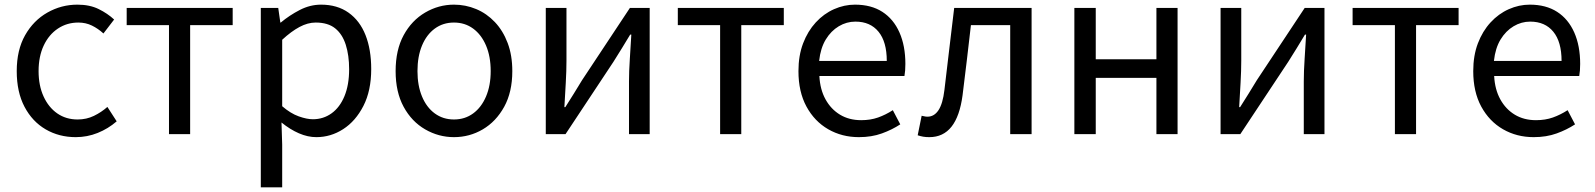

<svg xmlns="http://www.w3.org/2000/svg" viewBox="-20 -577 6860 826"><path d="M306 13Q234 13 176.5 -20.5Q119 -54 85.5 -117.5Q52 -181 52 -271Q52 -362 88 -425.5Q124 -489 184 -523Q244 -557 313 -557Q366 -557 404.5 -538Q443 -519 471 -493L425 -433Q402 -454 375.5 -467Q349 -480 317 -480Q268 -480 229 -454Q190 -428 168 -381Q146 -334 146 -271Q146 -209 167.5 -162Q189 -115 226.5 -89Q264 -63 314 -63Q352 -63 384 -78.5Q416 -94 442 -117L482 -55Q445 -23 400 -5Q355 13 306 13Z M707 0V-469H525V-543H981V-469H798V0Z M1102 229V-543H1177L1186 -480H1188Q1225 -511 1269.5 -534Q1314 -557 1361 -557Q1431 -557 1479.5 -522.5Q1528 -488 1552.5 -426Q1577 -364 1577 -280Q1577 -187 1543.5 -121.5Q1510 -56 1456.5 -21.5Q1403 13 1341 13Q1304 13 1266 -3.5Q1228 -20 1191 -50L1194 45V229ZM1326 -64Q1371 -64 1406.5 -89.5Q1442 -115 1462 -163.5Q1482 -212 1482 -279Q1482 -339 1467.5 -384.5Q1453 -430 1422 -455Q1391 -480 1338 -480Q1304 -480 1268.5 -461Q1233 -442 1194 -406V-120Q1230 -89 1265 -76.5Q1300 -64 1326 -64Z M1933 13Q1867 13 1809 -20.5Q1751 -54 1716.5 -117.5Q1682 -181 1682 -271Q1682 -362 1716.5 -425.5Q1751 -489 1809 -523Q1867 -557 1933 -557Q1983 -557 2028.5 -538Q2074 -519 2109 -482Q2144 -445 2164 -392Q2184 -339 2184 -271Q2184 -181 2149 -117.5Q2114 -54 2057 -20.5Q2000 13 1933 13ZM1933 -63Q1980 -63 2015.5 -89Q2051 -115 2071 -162Q2091 -209 2091 -271Q2091 -334 2071 -381Q2051 -428 2015.5 -454Q1980 -480 1933 -480Q1886 -480 1850.5 -454Q1815 -428 1795.5 -381Q1776 -334 1776 -271Q1776 -209 1795.5 -162Q1815 -115 1850.5 -89Q1886 -63 1933 -63Z M2328 0V-543H2417V-316Q2417 -273 2414 -220.5Q2411 -168 2408 -116H2412Q2428 -141 2448.5 -174Q2469 -207 2484 -232L2690 -543H2775V0H2686V-227Q2686 -270 2689.5 -322.5Q2693 -375 2696 -428H2691Q2676 -403 2655.5 -369.5Q2635 -336 2619 -311L2413 0Z M3078 0V-469H2896V-543H3352V-469H3169V0Z M3675 13Q3602 13 3543 -21Q3484 -55 3449.5 -118.5Q3415 -182 3415 -271Q3415 -338 3435 -390.5Q3455 -443 3489.5 -480.5Q3524 -518 3568 -537.5Q3612 -557 3658 -557Q3728 -557 3776 -526Q3824 -495 3849.5 -437.5Q3875 -380 3875 -302Q3875 -287 3874 -274Q3873 -261 3871 -250H3505Q3508 -192 3531.5 -149.5Q3555 -107 3594 -83.5Q3633 -60 3685 -60Q3725 -60 3757.5 -71.5Q3790 -83 3821 -103L3853 -42Q3818 -19 3774 -3Q3730 13 3675 13ZM3504 -315H3795Q3795 -397 3759.5 -440.5Q3724 -484 3660 -484Q3622 -484 3588.5 -464Q3555 -444 3532.5 -407Q3510 -370 3504 -315Z M3978 13Q3963 13 3951.5 11Q3940 9 3928 5L3945 -79Q3951 -78 3957 -76.5Q3963 -75 3970 -75Q3999 -75 4017.5 -103Q4036 -131 4043 -190Q4054 -279 4064 -367.5Q4074 -456 4085 -543H4418V0H4326V-469H4157Q4148 -393 4139.5 -318.5Q4131 -244 4121 -167Q4109 -77 4073.5 -32Q4038 13 3978 13Z M4602 0V-543H4694V-322H4955V-543H5046V0H4955V-242H4694V0Z M5231 0V-543H5320V-316Q5320 -273 5317 -220.5Q5314 -168 5311 -116H5315Q5331 -141 5351.5 -174Q5372 -207 5387 -232L5593 -543H5678V0H5589V-227Q5589 -270 5592.5 -322.5Q5596 -375 5599 -428H5594Q5579 -403 5558.5 -369.5Q5538 -336 5522 -311L5316 0Z M5981 0V-469H5799V-543H6255V-469H6072V0Z M6578 13Q6505 13 6446 -21Q6387 -55 6352.5 -118.5Q6318 -182 6318 -271Q6318 -338 6338 -390.5Q6358 -443 6392.5 -480.5Q6427 -518 6471 -537.5Q6515 -557 6561 -557Q6631 -557 6679 -526Q6727 -495 6752.5 -437.5Q6778 -380 6778 -302Q6778 -287 6777 -274Q6776 -261 6774 -250H6408Q6411 -192 6434.5 -149.5Q6458 -107 6497 -83.5Q6536 -60 6588 -60Q6628 -60 6660.5 -71.5Q6693 -83 6724 -103L6756 -42Q6721 -19 6677 -3Q6633 13 6578 13ZM6407 -315H6698Q6698 -397 6662.5 -440.5Q6627 -484 6563 -484Q6525 -484 6491.5 -464Q6458 -444 6435.5 -407Q6413 -370 6407 -315Z"/></svg>

Font: Noto Sans HK
Style: Regular
Weight: 400
Designer: Ryoko NISHIZUKA 西塚涼子 (kana, bopomofo & ideographs); Paul D. Hunt (Latin, Greek & Cyrillic); Sandoll Communications 산돌커뮤니
Foundry: Adobe
Version: Version 2.004-H2;hotconv 1.0.118;makeotfexe 2.5.65603